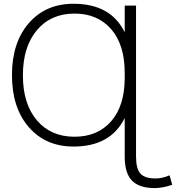

<svg xmlns="http://www.w3.org/2000/svg" viewBox="-20 -761 927 1011"><path d="M636.7 -351.6V-377.9Q636.7 -525.4 565.4 -607.4Q494.1 -689.5 372.1 -689.5Q248 -689.5 174.3 -602.1Q100.6 -514.6 100.6 -364.3Q100.6 -213.9 174.3 -127.4Q248 -41 372.1 -41Q494.1 -41 565.4 -122.6Q636.7 -204.1 636.7 -351.6ZM636.7 -139.6Q562.5 10.7 367.2 10.7Q220.7 10.7 131.8 -91.3Q43 -193.4 43 -365.2Q43 -537.1 131.8 -639.2Q220.7 -741.2 367.2 -741.2Q563.5 -741.2 636.7 -590.8V-731.4H696.3V63.5Q696.3 127 719.2 152.8Q742.2 178.7 798.8 178.7Q835 178.7 873 162.1L886.7 211.9Q839.8 228.5 795.9 229.5Q712.9 229.5 674.8 189.9Q636.7 150.4 636.7 64.5Z"/></svg>

Font: Gen Shin Gothic Light
Style: Regular
Weight: 200
Designer: [Source Han Sans]
Ryoko NISHIZUKA  (kana & ideographs); Paul D. Hunt (Latin, Greek & Cyrillic); Wenlong ZHANG  (bopomofo
Version: Version 1.002.20150607